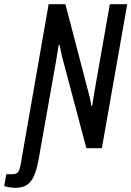

<svg xmlns="http://www.w3.org/2000/svg" viewBox="-99 -707 627 916"><path d="M-28 189Q-33 189 -43 188Q-53 187 -63 185Q-73 183 -79 181L-69 124H-39Q-19 124 -11.5 112Q-4 100 0 75L133 -687H213L326 -255Q328 -249 330 -239Q332 -229 334 -219Q336 -209 336 -203H341Q343 -217 346.5 -237.5Q350 -258 352 -272L425 -687H508L387 0H313L197 -437Q195 -447 191.5 -463.5Q188 -480 185 -493H181Q179 -479 175 -456Q171 -433 168 -413L85 55Q78 94 68 120.5Q58 147 44.5 162Q31 177 13 183Q-5 189 -28 189Z"/></svg>

Font: Archivo ExtraCondensed
Style: Italic
Weight: 400
Width: 2
Italic angle: -10°
Designer: Hector Gatti
Foundry: Omnibus-Type
Version: Version 2.001